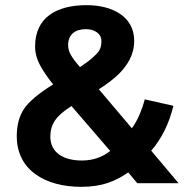

<svg xmlns="http://www.w3.org/2000/svg" viewBox="-20 -710 731 744"><path d="M316 -690C198.5 -690 116 -642.2 116 -530C116 -504.7 122.8 -479.7 136.5 -455C150.2 -430.3 166.7 -406.3 186 -383C129.3 -347.7 91.7 -316 73 -288C54.3 -260 45 -224.7 45 -182C45 -50.2 155.8 14 295 14C378 14 428.5 -8.7 477 -42L512 0H672L566 -126C606.7 -173.3 635.3 -231.3 652 -300L541 -325C528.3 -278.3 511.7 -241 491 -213L363 -364C399 -387.3 425.8 -408.2 443.5 -426.5C473.2 -457.3 500 -497.3 500 -552C500 -646.5 414.5 -690 316 -690ZM313 -597C344.7 -597 373 -580.8 373 -551C373 -517.9 361.1 -506.9 340.5 -488C328.2 -476.7 311.3 -464 290 -450C274.7 -467.3 263.2 -482.5 255.5 -495.5C247.8 -508.5 244 -521.7 244 -535C244 -576 270.4 -597 313 -597ZM175 -181C175 -204.3 181 -225 193 -243C205 -261 226.3 -279.7 257 -299L407 -125C375.7 -100.3 339 -88 297 -88C228.8 -88 175 -116.5 175 -181Z"/></svg>

Font: Fog Sans
Style: Bold
Weight: 700
Foundry: Intel Corporation
Version: Version 1.00